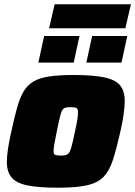

<svg xmlns="http://www.w3.org/2000/svg" viewBox="-20 -868 631 896"><path d="M251 8Q159 8 107 -3Q55 -14 33.5 -40.5Q12 -67 12 -112Q12 -139 17.5 -175Q23 -211 33 -255Q47 -319 59.5 -364.5Q72 -410 89.5 -440Q107 -470 135 -487Q163 -504 208.5 -511Q254 -518 322 -518Q414 -518 466.5 -507Q519 -496 540.5 -469.5Q562 -443 562 -397Q562 -344 542 -255Q524 -175 507.5 -123.5Q491 -72 464 -43.5Q437 -15 387 -3.5Q337 8 251 8ZM264 -142Q285 -142 295 -148Q305 -154 312 -177.5Q319 -201 330 -255Q338 -290 341 -311Q344 -332 344 -345Q344 -361 335.5 -364.5Q327 -368 309 -368Q288 -368 278.5 -362.5Q269 -357 262.5 -333Q256 -309 245 -255Q238 -219 234 -197.5Q230 -176 230 -164Q230 -148 238 -145Q246 -142 264 -142ZM383 -576 410 -700H574L547 -576ZM159 -576 186 -700H351L324 -576ZM209 -736 235 -848H591L565 -736Z"/></svg>

Font: Saira Black
Style: Italic
Weight: 900
Italic angle: -12°
Designer: Hector Gatti with collaboration of the Omnibus-Type team
Foundry: Omnibus-Type
Version: Version 1.100; ttfautohint (v1.8.3)